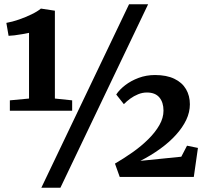

<svg xmlns="http://www.w3.org/2000/svg" viewBox="-20 -835 968 906"><path d="M117 -370V-680Q105.5 -677.5 86 -674Q66.5 -670.5 47.8 -668.2Q29 -666 20.5 -666L10 -727Q38.5 -732 70 -743Q101.5 -754 129.2 -767.5Q157 -781 173 -794.5L239 -784.5V-370L320.5 -361.5V-312.5H26.5V-361.5ZM589 -815H679L265 51H175ZM522.5 -63Q565.5 -88 606.5 -117Q647.5 -146 680.2 -178.5Q713 -211 732.2 -244.8Q751.5 -278.5 751.5 -313Q751.5 -352 732 -375.2Q712.5 -398.5 673 -398.5Q652 -398.5 631.8 -390.2Q611.5 -382 594.5 -369.5Q577.5 -357 564.5 -343.5L528.5 -389Q543.5 -412 570.8 -433Q598 -454 634.2 -467.5Q670.5 -481 711.5 -481Q766 -481 802.8 -463.2Q839.5 -445.5 857.8 -414.2Q876 -383 876 -343Q876 -305.5 858.8 -269.2Q841.5 -233 810.2 -198.5Q779 -164 736.2 -133Q693.5 -102 642.5 -76L835.5 -95.5L862.5 -147.5L914 -137L894.5 0H545Z"/></svg>

Font: Merriweather 36pt Black
Style: Regular
Weight: 900
Version: Version 2.100